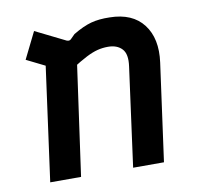

<svg xmlns="http://www.w3.org/2000/svg" viewBox="-64 -583 683 650"><g transform="rotate(-10 278.0 -257.5)"><path d="M58 0 119 -447 167 -364 48 -423 93 -514 196 -463Q206 -459 212 -466L226 -480Q261 -501 288.5 -508.5Q316 -516 353 -515Q431 -514 468.5 -465Q506 -416 495 -335L449 0H343L389 -340Q395 -382 378 -400Q361 -418 330 -418Q311 -418 293.5 -413.5Q276 -409 254.5 -398Q233 -387 200 -366L221 -407L164 0Z"/></g></svg>

Font: Finlandica Medium
Style: Italic
Weight: 500
Italic angle: -8°
Designer: Niklas Ekholm, Juho Hiilivirta, Jaakko Suomalainen
Foundry: Helsinki Type Studio
Version: Version 1.063